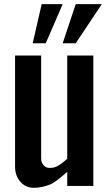

<svg xmlns="http://www.w3.org/2000/svg" viewBox="-20 -891 524 920"><path d="M52.2 -92.3V-625H177.2V-130.4Q177.7 -110.8 189.5 -98.6Q201.2 -86.4 215.8 -86.4Q230.5 -86.4 240.2 -88.9Q250 -91.8 259.8 -97.7Q269.5 -103.5 274.4 -107.4Q280.3 -111.3 290 -119.6Q299.8 -128.4 302.2 -130.4V-625H427.2V0H302.2V-67.4Q244.1 -17.1 224.6 -8.8Q182.6 8.8 142.1 8.8Q102.1 8.8 77.1 -20.5Q52.2 -49.8 52.2 -92.3ZM342.8 -683.6H280.3L342.8 -871.1H467.8ZM199.2 -683.6H136.7L179.7 -871.1H280.3Z"/></svg>

Font: Oswald
Style: Book
Weight: 400
Designer: vernon adams
Foundry: vernon adams
Version: Version 1.000